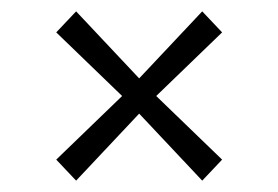

<svg xmlns="http://www.w3.org/2000/svg" viewBox="-20 -408 490 338"><path d="M195 -239 79 -351 114 -388 225 -270 336 -388 371 -351 255 -239 371 -127 336 -90 225 -208 114 -90 79 -127Z"/></svg>

Font: Rasa Light
Style: Regular
Weight: 300
Designer: Anna Giedrys (Yrsa+Rasa design), David Brezina (Yrsa art-direction, Rasa art-direction, design)
Foundry: Rosetta Type Foundry
Version: Version 2.004